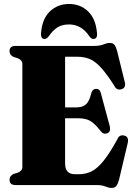

<svg xmlns="http://www.w3.org/2000/svg" viewBox="-20 -931 675 966"><path d="M28 -673.5Q28 -700 58 -700H454.5Q482.5 -700 500.5 -707.5Q518.5 -715 533 -715Q548 -715 555.8 -705.5Q563.5 -696 569.5 -673.5L608.5 -515Q611.5 -501.5 606.2 -493Q601 -484.5 591 -482Q566 -475 554.5 -500.5Q515.5 -561.5 486.2 -592.8Q457 -624 429.8 -634.8Q402.5 -645.5 369.5 -645.5H307.5V-390.5H361.5Q395.5 -390.5 412.5 -405.8Q429.5 -421 439 -462Q443 -474.5 449.2 -479.2Q455.5 -484 464 -484Q482.5 -484 487.5 -462L532.5 -295Q538.5 -267.5 519.5 -260.5Q500.5 -253 486 -272Q456.5 -310 433.5 -323Q410.5 -336 372 -336H307.5V-109Q307.5 -54.5 356.5 -54.5H378Q411 -54.5 440 -68.5Q469 -82.5 500 -120.5Q531 -158.5 570 -229.5Q580 -255 605 -249Q630 -243 622.5 -211L579 -27Q573 -5 565 4.8Q557 14.5 541 14.5Q527.5 14.5 509.8 7.2Q492 0 464 0H58Q28 0 28 -26.5Q28 -46 47.5 -55.5L69 -62Q92.5 -71 92.5 -91V-609Q92.5 -629 69 -638L47.5 -645Q28 -654 28 -673.5ZM327.5 -808Q292 -808 268.8 -793Q245.5 -778 226.5 -750Q215.5 -735 205 -735Q184 -735 186.5 -765Q192 -836.5 231.2 -873.8Q270.5 -911 327.5 -911Q384 -911 423 -873.8Q462 -836.5 468 -765Q471 -735 449.5 -735Q439 -735 428.5 -750Q389.5 -808 327.5 -808Z"/></svg>

Font: Fraunces 144pt S050 Black
Style: Regular
Weight: 900
Version: Version 1.000; ttfautohint (v1.8.3)